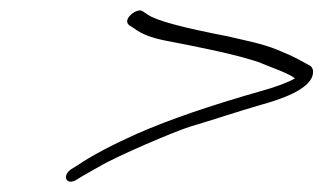

<svg xmlns="http://www.w3.org/2000/svg" viewBox="-20 -416 632 375"><path d="M258.6 -394C249.1 -402 217.8 -379 232 -367L242.8 -360C257.3 -349 277.1 -342 301.6 -337C375.1 -323 424.6 -312 450.4 -305C471.5 -299 486.3 -295 494 -291C510.8 -284 543.3 -273 556.2 -263C542.6 -255 518.8 -246 485.9 -237C391.4 -210 311.9 -183 248 -155C199.1 -133 160.7 -113 132.7 -94L121.5 -87C99.7 -75 108.4 -52 129.6 -65L140.8 -72C148 -76 160.2 -83 176.1 -92C204.5 -109 319.3 -159 352.4 -169C393.2 -181 446.9 -199 488.7 -211C524.9 -221 588.2 -241 591.3 -273C592.2 -279 590.1 -285 585.1 -288C567.2 -298 553.4 -305 544.7 -309C505.1 -326 500.7 -328 425.1 -345C336.5 -362 284.9 -376 269.4 -387Z"/></svg>

Font: MewTooHand
Style: UltIta
Weight: 400
Designer: Mew Too, Robert Jablonski
Version: Version 0.77